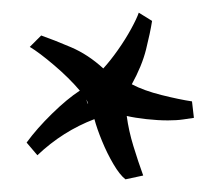

<svg xmlns="http://www.w3.org/2000/svg" viewBox="-20 -727 329 303"><path d="M178 -444Q169 -451 159 -468Q149 -485 141 -504.5Q133 -524 129 -539Q79 -520 39 -482L22 -502Q38 -524 62 -547.5Q86 -571 106 -584Q89 -604 65.5 -624Q42 -644 27 -653L45 -671Q65 -664 92 -652.5Q119 -641 143 -619Q154 -631 166 -648Q178 -665 187 -681.5Q196 -698 199 -707L220 -694Q217 -675 210.5 -649Q204 -623 188 -594Q207 -584 235 -577Q263 -570 283 -567L286 -541Q279 -540 269 -538.5Q259 -537 245 -537Q229 -537 211 -539Q193 -541 180 -544Q183 -521 190.5 -496.5Q198 -472 206 -450ZM119 -564Q118 -567 116 -570Q119 -561 119 -564Z"/></svg>

Font: Maname
Style: Regular
Weight: 400
Designer: Pathum Egodawatta
Foundry: mooniak
Version: Version 1.000; ttfautohint (v1.8.4.7-5d5b)